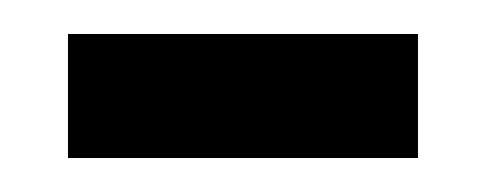

<svg xmlns="http://www.w3.org/2000/svg" viewBox="-20 -329 286 113"><path d="M20 -236V-309H226V-236Z"/></svg>

Font: Noto Serif Khmer ExtraCondensed
Style: Regular
Weight: 400
Width: 2
Designer: Danh Hong and the Monotype Design Team
Foundry: Monotype Imaging Inc.
Version: Version 2.004